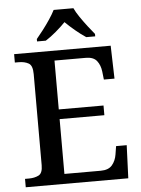

<svg xmlns="http://www.w3.org/2000/svg" viewBox="-61 -978 753 1026"><g transform="rotate(-5 315.5 -465.5)"><path d="M35 0V-45H56Q86 -45 108 -56Q130 -67 130 -110V-599Q130 -645 108.5 -657Q87 -669 56 -669H35V-714H553L558 -537H501L496 -581Q492 -615 474 -638Q456 -661 415 -661H247V-399H487V-347H247V-53H442Q484 -53 503.5 -76.5Q523 -100 528 -133L535 -177H592L585 0ZM163 -784Q179 -803 199 -829Q219 -855 237 -882Q255 -909 266 -931H372Q382 -909 400.5 -882Q419 -855 439 -829Q459 -803 475 -784V-771H427Q401 -788 371 -813Q341 -838 318 -861Q296 -838 266.5 -813Q237 -788 210 -771H163Z"/></g></svg>

Font: Noto Serif Bengali Medium
Style: Regular
Weight: 500
Designer: Juan Bruce, Universal Thirst, Indian Type Foundry and the Monotype Design Team.
Foundry: Monotype Imaging Inc.
Version: Version 2.003; ttfautohint (v1.8.4.7-5d5b)